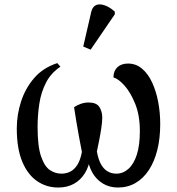

<svg xmlns="http://www.w3.org/2000/svg" viewBox="-20 -828 791 858"><path d="M240 10Q188 10 146 -18.5Q104 -47 79.5 -105.5Q55 -164 55 -254Q55 -315 74 -374Q93 -433 132.5 -479Q172 -525 236 -546L250 -530Q208 -502 186 -459.5Q164 -417 156 -366Q148 -315 148 -260Q148 -174 163.5 -129Q179 -84 203 -68Q227 -52 254 -52Q276 -52 294 -61Q312 -70 325.5 -91Q339 -112 346 -149Q340 -179 333.5 -214.5Q327 -250 321 -285.5Q315 -321 311 -349Q324 -358 341 -364Q358 -370 376 -370Q411 -370 424 -350Q437 -330 437 -302Q437 -284 432.5 -254Q428 -224 422 -195Q416 -166 413 -151Q419 -117 430.5 -95.5Q442 -74 459.5 -63Q477 -52 500 -52Q530 -52 554 -73.5Q578 -95 591.5 -137Q605 -179 605 -242Q605 -313 584 -364.5Q563 -416 536 -446Q509 -476 487 -482Q487 -511 504.5 -527.5Q522 -544 552 -544Q588 -544 615 -521Q642 -498 660 -459Q678 -420 687 -372Q696 -324 696 -274Q696 -210 683 -158Q670 -106 645.5 -68.5Q621 -31 586 -10.5Q551 10 507 10Q469 10 439.5 -8Q410 -26 392.5 -57Q375 -88 371 -127L384 -126Q378 -84 359 -53.5Q340 -23 310 -6.5Q280 10 240 10ZM385 -606 352 -620 388 -776Q393 -795 404.5 -802.5Q416 -810 431.5 -808Q447 -806 463 -797.5Q479 -789 493 -776V-764Z"/></svg>

Font: Noto Serif SemiCondensed
Style: Regular
Weight: 400
Width: 4
Designer: Monotype Design Team
Foundry: Monotype Imaging Inc.
Version: Version 2.013